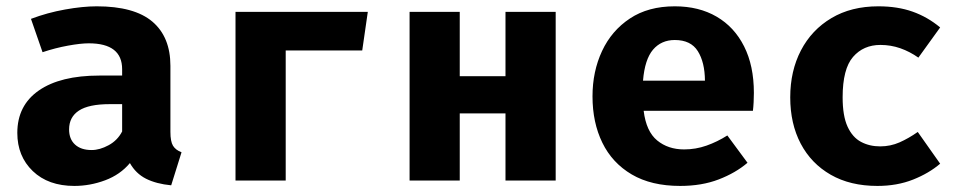

<svg xmlns="http://www.w3.org/2000/svg" viewBox="-20 -583 3117 620"><path d="M530.3 -156.9Q530.3 -126.2 538.7 -112.3Q547.2 -98.5 566.2 -91.3L532.8 15.4Q484.6 10.8 451.5 -5.9Q418.5 -22.6 399.5 -56.4Q368.2 -19 319.5 -0.8Q270.8 17.4 220 17.4Q135.9 17.4 85.9 -30.5Q35.9 -78.5 35.9 -153.8Q35.9 -242.6 105.4 -290.8Q174.9 -339 301 -339H374.4V-359.5Q374.4 -443.1 266.7 -443.1Q240.5 -443.1 199.5 -435.6Q158.5 -428.2 117.4 -414.4L80 -522.1Q132.8 -542.1 190 -552.3Q247.2 -562.6 292.3 -562.6Q413.8 -562.6 472.1 -513.1Q530.3 -463.6 530.3 -370.3ZM275.9 -98.5Q302.1 -98.5 330.8 -114.1Q359.5 -129.7 374.4 -158.5V-246.7H334.4Q266.7 -246.7 234.9 -225.9Q203.1 -205.1 203.1 -165.1Q203.1 -133.8 222.3 -116.2Q241.5 -98.5 275.9 -98.5Z M902.6 0H740.5V-544.6H1167.7L1149.7 -420H902.6Z M1612.3 0V-216.9H1464.6V0H1302.6V-544.6H1464.6V-336.9H1612.3V-544.6H1774.4V0Z M2058.5 -225.1Q2066.7 -158.5 2102.1 -129.5Q2137.4 -100.5 2189.2 -100.5Q2226.7 -100.5 2261.5 -112.8Q2296.4 -125.1 2328.7 -145.6L2393.8 -57.4Q2355.4 -24.6 2300.8 -3.6Q2246.2 17.4 2176.4 17.4Q2083.1 17.4 2020 -19.7Q1956.9 -56.9 1925.1 -122.1Q1893.3 -187.2 1893.3 -271.8Q1893.3 -352.3 1924.1 -418.2Q1954.9 -484.1 2014.1 -523.3Q2073.3 -562.6 2159 -562.6Q2236.9 -562.6 2294.1 -529.2Q2351.3 -495.9 2382.8 -433.3Q2414.4 -370.8 2414.4 -283.1Q2414.4 -269.2 2413.6 -253.3Q2412.8 -237.4 2411.3 -225.1ZM2159 -453.8Q2115.4 -453.8 2088.7 -422.6Q2062.1 -391.3 2056.4 -322.6H2256.4Q2255.9 -382.1 2233.3 -417.9Q2210.8 -453.8 2159 -453.8Z M2822.1 -110.3Q2855.4 -110.3 2884.9 -123.3Q2914.4 -136.4 2943.6 -156.9L3015.9 -54.4Q2980 -23.6 2928.5 -3.1Q2876.9 17.4 2813.3 17.4Q2725.6 17.4 2662.6 -18.7Q2599.5 -54.9 2565.6 -119.2Q2531.8 -183.6 2531.8 -268.7Q2531.8 -353.8 2566.4 -420.3Q2601 -486.7 2664.9 -524.6Q2728.7 -562.6 2816.4 -562.6Q2878.5 -562.6 2926.9 -545.4Q2975.4 -528.2 3015.9 -494.4L2945.6 -396.9Q2917.9 -416.4 2887.2 -427.2Q2856.4 -437.9 2823.1 -437.9Q2768.2 -437.9 2734.6 -399.2Q2701 -360.5 2701 -268.7Q2701 -208.7 2716.9 -174.1Q2732.8 -139.5 2760.3 -124.9Q2787.7 -110.3 2822.1 -110.3Z"/></svg>

Font: FiraCode Nerd Font
Style: Bold
Weight: 700
Designer: Carrois Corporate, Edenspiekermann AG, Nikita Prokopov
Foundry: Carrois Corporate, Edenspiekermann AG, Nikita Prokopov
Version: Version 6.002;Nerd Fonts 2.1.0